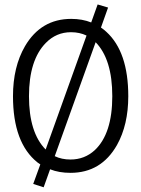

<svg xmlns="http://www.w3.org/2000/svg" viewBox="-20 -751 621 844"><path d="M409.2 -731.4 380.9 -652.3Q341.8 -668 293 -668Q160.2 -668 89.8 -547.9Q37.1 -457 37.1 -328.1Q37.1 -123 144.5 -37.1Q151.4 -32.2 157.2 -28.3L126 57.6L171.9 72.3L200.2 -6.8Q239.3 8.8 290 8.8Q424.8 8.8 494.1 -113.3Q543.9 -202.1 543.9 -328.1Q543.9 -523.4 447.3 -611.3Q435.5 -622.1 423.8 -629.9L455.1 -717.8ZM107.4 -328.1Q107.4 -487.3 181.6 -562.5Q227.5 -609.4 292 -609.4Q330.1 -609.4 360.4 -594.7L180.7 -93.8Q107.4 -168 107.4 -328.1ZM290 -49.8Q251 -49.8 220.7 -64.5L400.4 -565.4Q473.6 -490.2 473.6 -328.1Q473.6 -163.1 396.5 -90.8Q351.6 -49.8 290 -49.8Z"/></svg>

Font: Yaldevi Colombo
Style: Regular
Weight: 400
Designer: Sol Matas, Denzil Rajitha, Kosala Senevirathne and Pathum Egodawatta
Foundry: Mooniak
Version: Version 1.020 ; ttfautohint (v1.6)